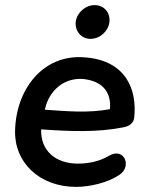

<svg xmlns="http://www.w3.org/2000/svg" viewBox="-20 -721 580 751"><path d="M278 10C331 10 401 -6 447 -37C498 -71 465 -146 407 -112C370 -90 327 -81 285 -81C197 -81 138 -132 141 -215C254 -207 359 -203 457 -222C478 -225 502 -234 505 -261C517 -373 471 -487 307 -497C148 -508 43 -372 39 -211C35 -88 132 10 278 10ZM334 -569C371 -569 404 -599 408 -635C412 -672 387 -701 350 -701C314 -701 281 -672 276 -635C273 -599 298 -569 334 -569ZM155 -292 157 -298C172 -363 227 -418 305 -412C385 -404 416 -356 410 -294C324 -278 241 -286 155 -292Z"/></svg>

Font: SN Pro Semibold
Style: Italic
Weight: 600
Italic angle: -9°
Designer: Tobias Whetton
Foundry: Supernotes
Version: Version 1.001;Glyphs 3.2 (3249)